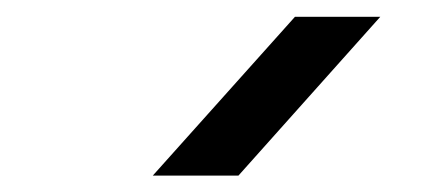

<svg xmlns="http://www.w3.org/2000/svg" viewBox="-20 -783 538 232"><path d="M164.6 -570.8 336.4 -762.7H439.5L268.1 -570.8Z"/></svg>

Font: Kay Pho Du SemiBold
Style: Regular
Weight: 600
Designer: Victor Gaultney, Khu Oo Reh
Foundry: SIL International
Version: Version 3.000